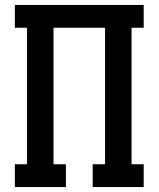

<svg xmlns="http://www.w3.org/2000/svg" viewBox="-20 -755 640 775"><path d="M40 0V-92H89V-643H40V-735H560V-643H511V-92H560V0H354V-92H404V-643H196V-92H246V0Z"/></svg>

Font: Iosevka Etoile Semibold
Style: Regular
Weight: 600
Designer: Belleve Invis
Foundry: Belleve Invis
Version: Version 22.1.2; ttfautohint (v1.8.4)